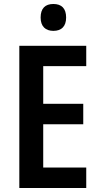

<svg xmlns="http://www.w3.org/2000/svg" viewBox="-20 -1010 503 964"><path d="M248 -990C207 -990 184 -968 184 -922C184 -877 209 -855 248 -855C288 -855 312 -877 312 -922C312 -968 289 -990 248 -990ZM413 -66V-169H197V-386H398V-489H197V-678H413V-780H77V-66Z"/></svg>

Font: Noto Sans Malayalam UI Condensed SemiBold
Style: Regular
Weight: 600
Width: 3
Designer: Jelle Bosma - Monotype Design Team
Foundry: Monotype Imaging Inc.
Version: Version 2.104